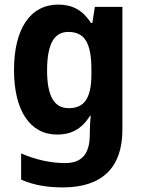

<svg xmlns="http://www.w3.org/2000/svg" viewBox="-20 -576 625 836"><path d="M234 -556C112 -556 41 -451 41 -271C41 -96 110 10 229 10C287 10 335 -12 372 -72H375C373 -52 371 -25 371 -1V9C371 96 335 134 264 134C202 134 136 120 72 92V206C129 231 187 240 254 240C426 240 513 152 513 -11V-546H393L382 -476H376C340 -533 293 -556 234 -556ZM277 -437C347 -437 378 -392 378 -273V-253C378 -144 344 -105 279 -105C215 -105 185 -159 185 -269C185 -383 215 -437 277 -437Z"/></svg>

Font: Noto Sans Gurmukhi SemiCondensed
Style: Bold
Weight: 700
Width: 4
Designer: Jelle Bosma - Monotype Design Team
Foundry: Monotype Imaging Inc.
Version: Version 2.004